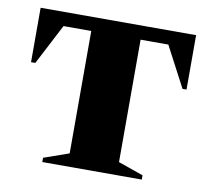

<svg xmlns="http://www.w3.org/2000/svg" viewBox="-67 -635 777 709"><g transform="rotate(10 321.5 -280.0)"><path d="M135 0V-16L229 -49V-508H125L46 -356H30V-560H613V-356H598L518 -508H414V-49L508 -16V0Z"/></g></svg>

Font: Spectral SC ExtraBold
Style: Regular
Weight: 800
Designer: Jean-Baptiste Levee
Foundry: Production Type
Version: Version 2.001